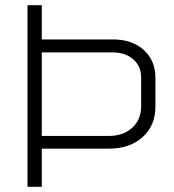

<svg xmlns="http://www.w3.org/2000/svg" viewBox="-20 -720 671 740"><path d="M579 -420V-309Q579 -236 529.5 -191.5Q480 -147 399 -147H141V0H86V-700H141V-568H415Q489 -568 534 -527.5Q579 -487 579 -420ZM524 -421Q524 -465 493.5 -491.5Q463 -518 414 -518H141V-196H398Q455 -196 489.5 -227.5Q524 -259 524 -310Z"/></svg>

Font: Bai Jamjuree Light
Style: Regular
Weight: 300
Designer: Katatrad Aksorn Co.,Ltd.
Foundry: Cadson Demak Co.,Ltd.
Version: Version 1.000; ttfautohint (v1.6)